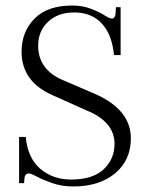

<svg xmlns="http://www.w3.org/2000/svg" viewBox="-20 -662 532 694"><path d="M245 12Q204 12 169.5 0Q135 -12 113.5 -23.5Q92 -35 84 -35Q69 -35 68 -14L67 0H49V-167H73Q80 -91 125.5 -52Q171 -13 237 -13Q315 -13 354.5 -50Q394 -87 394 -142Q394 -223 290 -264L170 -318Q58 -367 58 -475Q58 -547 104.5 -594.5Q151 -642 241 -642Q279 -642 309.5 -630Q340 -618 358 -606.5Q376 -595 384 -595Q397 -595 398 -616L399 -636H416V-463H392Q385 -537 348 -577Q311 -617 248 -617Q190 -617 154 -583.5Q118 -550 118 -497Q118 -411 206 -373L327 -321Q453 -264 453 -162Q453 -83 396 -35.5Q339 12 245 12Z"/></svg>

Font: Arapey Thin
Style: Regular
Weight: 100
Designer: Eduardo Rodriguez Tunni
Foundry: Eduardo Rodriguez Tunni
Version: Version 4.000;hotconv 1.0.109;makeotfexe 2.5.65596